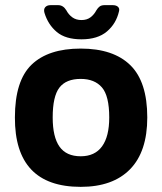

<svg xmlns="http://www.w3.org/2000/svg" viewBox="-20 -712 630 747"><path d="M294 15Q37 15 38 -255Q38 -398 103 -460.5Q168 -523 294 -523Q421 -523 487 -458.5Q553 -394 553 -255Q553 -122 486 -53.5Q419 15 294 15ZM294 -104Q349 -104 377 -142.5Q405 -181 405 -255Q405 -339 376.5 -372Q348 -405 294 -405Q237 -405 211 -371Q185 -337 185 -255Q185 -179 211.5 -141.5Q238 -104 294 -104ZM297 -559Q235 -559 201 -587.5Q167 -616 153 -662Q149 -676 156 -684Q163 -692 177 -692H206Q226 -692 238 -672Q247 -655 261.5 -644.5Q276 -634 297 -634Q318 -634 332 -644.5Q346 -655 355 -672Q361 -682 368 -687Q375 -692 387 -692H418Q432 -692 439 -685.5Q446 -679 443 -668Q432 -620 396 -589.5Q360 -559 297 -559Z"/></svg>

Font: Pitagon Sans
Style: Bold
Weight: 700
Designer: Travis Tran
Foundry: Pitagon
Version: Version 1.001; ttfautohint (v1.8.4.7-5d5b);gftools[0.9.26]